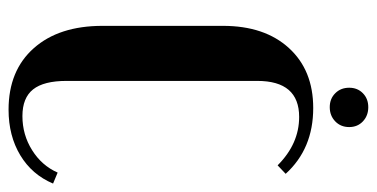

<svg xmlns="http://www.w3.org/2000/svg" viewBox="-238 -641 889 453"><g transform="rotate(90 206.5 -414.5)"><path d="M187 -793.9Q187 -813.5 200 -826.2Q212.9 -838.9 232.9 -838.9Q252.9 -838.9 266.4 -826.2Q279.8 -813.5 279.8 -793.9Q279.8 -773.9 266.4 -761Q252.9 -748 232.9 -748Q212.9 -748 200 -761Q187 -773.9 187 -793.9ZM41 -211.9V-496.1Q41 -594.2 93.3 -651.6Q145.5 -709 234.9 -709Q331.1 -709 390.1 -644L370.1 -625Q319.3 -675.8 255.9 -675.8Q170.9 -675.8 170.9 -577.1V-127Q170.9 -73.2 190.9 -48.1Q210.9 -22.9 253.9 -22.9Q297.9 -22.9 334.2 -45.7Q370.6 -68.4 387.2 -106L413.1 -95.2Q392.1 -45.4 346.2 -17.8Q300.3 9.8 238.8 9.8Q146.5 9.8 93.8 -49.6Q41 -108.9 41 -211.9Z"/></g></svg>

Font: Moniqa Black Heading
Style: Regular
Weight: 900
Designer: Rajesh Rajput
Foundry: Rajesh Rajput
Version: Version 1.000